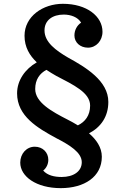

<svg xmlns="http://www.w3.org/2000/svg" viewBox="-20 -811 666 1009"><path d="M86.4 43.5C86.4 116.2 170.4 177.7 299.3 177.7C422.9 177.7 515.1 118.2 515.1 12.7C515.1 -36.6 486.3 -77.1 447.8 -110.4C510.3 -142.6 549.3 -198.7 549.3 -275.4C549.3 -386.7 430.2 -457.5 336.9 -508.8C274.4 -545.4 213.9 -588.9 213.9 -650.9C213.9 -704.6 255.9 -734.4 315.4 -734.4C351.1 -734.4 389.6 -721.2 406.2 -691.9C385.3 -678.2 371.1 -653.3 371.1 -624.5C371.1 -588.9 400.4 -560.5 442.4 -560.5C485.4 -560.5 518.6 -597.2 518.6 -644C518.6 -725.1 436.5 -791 310.5 -791C205.6 -791 108.9 -725.1 108.9 -623C108.9 -563 135.7 -519 173.3 -483.4C111.8 -448.2 69.8 -388.7 69.8 -320.3C69.8 -200.7 177.7 -138.2 274.9 -85.4C346.2 -48.8 409.7 -9.8 409.7 41.5C409.7 89.8 366.2 119.1 304.2 119.1C265.6 119.1 229.5 110.8 207 85.4C223.6 72.3 233.9 51.8 233.9 28.8C233.9 -9.8 204.6 -40 162.6 -40C119.6 -40 86.4 -3.4 86.4 43.5ZM165 -343.3C165 -393.1 189 -425.8 224.1 -443.8C240.7 -432.6 257.8 -422.4 274.9 -412.6C366.7 -364.7 453.6 -324.2 453.6 -256.3C453.6 -203.6 426.8 -170.4 389.2 -152.3C371.6 -163.1 354 -172.9 336.9 -181.6C250.5 -225.6 165 -273.4 165 -343.3Z"/></svg>

Font: Arbutus Slab
Style: Regular
Weight: 400
Designer: Karolina Lach
Foundry: Karolina Lach
Version: Version 1.001